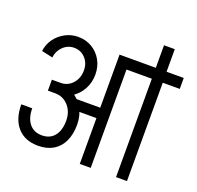

<svg xmlns="http://www.w3.org/2000/svg" viewBox="-131 -900 1066 1040"><g transform="rotate(20 401.5 -380.0)"><path d="M642 -548V-760H704V-548ZM281 -483Q281 -525 255 -553Q229 -581 190 -581V-644Q235 -644 270.5 -623Q306 -602 326.5 -565.5Q347 -529 347 -483ZM96 -491 32 -505Q37 -545 59.5 -576Q82 -607 116.5 -625.5Q151 -644 191 -644V-581Q154 -581 127 -555Q100 -529 96 -491ZM274 -264V-324H490V-264ZM284 -194Q284 -246 253.5 -280Q223 -314 176 -314V-374Q225 -374 263.5 -350.5Q302 -327 324.5 -286.5Q347 -246 347 -194ZM186 -15Q110 -15 67.5 -62.5Q25 -110 25 -195H88Q88 -139 114 -107Q140 -75 186 -75ZM186 -15V-75Q233 -75 258.5 -107Q284 -139 284 -195H347Q347 -139 328 -98.5Q309 -58 273 -36.5Q237 -15 186 -15ZM135 -314V-377H186V-314ZM185 -314V-377Q226 -377 253.5 -407.5Q281 -438 281 -484H347Q347 -436 325.5 -397.5Q304 -359 267.5 -336.5Q231 -314 185 -314ZM433 0V-630H496V0ZM455 -567V-630H594V-567ZM642 0V-620H705V0ZM544 -567V-630H803V-567Z"/></g></svg>

Font: Akshar Light Light
Style: Regular
Weight: 300
Version: Version 1.100